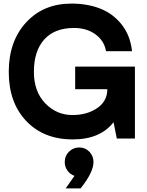

<svg xmlns="http://www.w3.org/2000/svg" viewBox="-20 -772 821 1070"><path d="M731.9 -400.9V-249V0H630.9L612.8 -90.8Q537.6 5.4 384.8 4.9Q223.6 4.9 126.2 -97.7Q28.8 -200.2 28.8 -371.1Q28.8 -542 125.5 -647Q222.2 -752 377.9 -752Q466.8 -752 537.8 -724.4Q608.9 -696.8 657.5 -636Q706.1 -575.2 715.8 -486.8H570.8Q561 -544.9 512 -580.6Q462.9 -616.2 393.1 -616.2Q284.2 -616.2 226.6 -552Q168.9 -487.8 168.9 -371.1Q168.9 -262.2 231.9 -196.5Q294.9 -130.9 383.8 -130.9Q464.8 -130.9 521.5 -169.4Q578.1 -208 578.1 -274.9H398.9V-400.9ZM395 208Q370.1 199.2 355.5 178.2Q340.8 157.2 340.8 130.9Q340.8 96.7 364.5 73.2Q388.2 49.8 421.9 49.8Q455.1 49.8 478 73.5Q501 97.2 501 130.9Q501 188 429.2 277.8H346.2Z"/></svg>

Font: Oakes Grotesk
Style: Bold
Weight: 700
Designer: Samuel Oakes
Foundry: Samuel Oakes
Version: Version 1.0 | wf-rip DC20170320